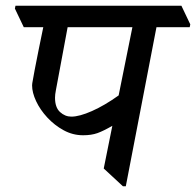

<svg xmlns="http://www.w3.org/2000/svg" viewBox="-20 -640 684 670"><path d="M419 10H409L342 -52L372 -201Q341 -183 320 -175.5Q299 -168 270 -168Q234 -168 202 -185.5Q170 -203 145 -230Q120 -257 106 -287Q92 -317 92 -342Q92 -348 94.5 -360Q97 -372 101 -396Q107 -428 115 -467Q123 -506 131 -545H63L32 -610L34 -620H613L644 -555L642 -545H526ZM442 -545H216L175 -325Q172 -310 172 -299Q172 -265 189.5 -249Q207 -233 229 -233Q257 -233 301 -252.5Q345 -272 394 -307Z"/></svg>

Font: Tiro Devanagari Hindi
Style: Italic
Weight: 400
Italic angle: -11°
Designer: Devanagari: John Hudson & Fiona Ross, assisted by Paul Hanslow. Latin: John Hudson with Paul Hanslow, assisted by Kaja S
Foundry: Tiro Typeworks Ltd.
Version: Version 1.52